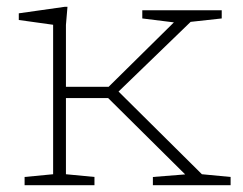

<svg xmlns="http://www.w3.org/2000/svg" viewBox="-20 -542 710 562"><path d="M296.5 -255H173V-32L256.5 -24V0H52V-24L135.5 -32V-469.5L35 -483.5V-503L169 -522H177.5L173 -469V-288H298L489 -476.5L396.5 -488V-512H629V-488L538 -478L327 -274L571 -32L655 -24V0H427.5V-24L522 -31.5Z"/></svg>

Font: Newsreader 6pt ExtraLight
Style: Regular
Weight: 275
Designer: Hugues Gentile
Foundry: Production Type
Version: Version 1.003; ttfautohint (v1.8.3)